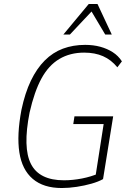

<svg xmlns="http://www.w3.org/2000/svg" viewBox="-20 -939 657 967"><path d="M291 8Q199 8 145 -38Q91 -84 77.5 -171.5Q64 -259 88 -386Q106 -471 135.5 -532.5Q165 -594 205.5 -634.5Q246 -675 297 -694Q348 -713 409 -713Q450 -713 485 -703.5Q520 -694 548 -676Q576 -658 594 -630L571 -600Q540 -638 499 -656Q458 -674 404 -674Q333 -674 279 -642Q225 -610 189 -544Q153 -478 129 -372Q94 -195 136 -113Q178 -31 302 -31Q346 -31 392.5 -40Q439 -49 481 -67L458 -32L502 -314H349L355 -353H550L499 -37Q476 -24 441 -14Q406 -4 366.5 2Q327 8 291 8ZM299 -765 427 -919H471L543 -765H510L441 -881L332 -765Z"/></svg>

Font: Nunito Sans 10pt Condensed ExtraLight
Style: Italic
Weight: 250
Width: 3
Italic angle: -9°
Designer: Vernon Adams
Foundry: Vernon Adams
Version: Version 3.101;gftools[0.9.27]